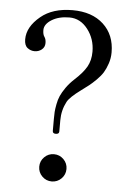

<svg xmlns="http://www.w3.org/2000/svg" viewBox="-50 -697 506 747"><g transform="rotate(5 203.0 -323.5)"><path d="M96.7 -571.8Q96.7 -554.7 103 -545.9Q109.4 -537.1 109.4 -522Q109.4 -505.9 97.4 -496.3Q85.4 -486.8 69.8 -486.8Q54.2 -486.8 41.7 -496.6Q29.3 -506.3 29.3 -529.8Q29.3 -578.6 79.6 -620.1Q126 -658.7 203.6 -658.7Q279.8 -658.7 324.2 -617.7Q368.7 -576.7 368.7 -508.3Q368.7 -485.4 361.6 -464.4Q354.5 -443.4 345.5 -428.7Q336.4 -414.1 320.1 -397.9Q303.7 -381.8 292.7 -373.3Q281.7 -364.7 263.2 -351.1Q221.2 -320.3 210.9 -301.3Q192.9 -267.1 192.9 -228V-184.1Q192.9 -173.8 179.7 -173.8Q167.5 -173.8 167.5 -184.1V-230Q167.5 -246.6 168.2 -257.8Q168.9 -269 172.4 -287.8Q175.8 -306.6 182.4 -321.5Q189 -336.4 202.1 -355.2Q215.3 -374 233.9 -391.1Q266.1 -420.4 280.3 -445.6Q294.4 -470.7 294.4 -504.4Q294.4 -554.2 265.4 -591.8Q236.3 -629.4 193.8 -629.4Q152.3 -629.4 124.5 -612.1Q96.7 -594.7 96.7 -571.8ZM142.6 -3.4Q127 -19 127 -41Q127 -63 142.6 -78.6Q158.2 -94.2 180.2 -94.2Q202.1 -94.2 217.8 -78.6Q233.4 -63 233.4 -41Q233.4 -19 217.8 -3.4Q202.1 12.2 180.2 12.2Q158.2 12.2 142.6 -3.4Z"/></g></svg>

Font: Libertinage
Style: b
Weight: 400
Designer: OSP
Foundry: OSP
Version: Version 1.0; 2008; OFL relea